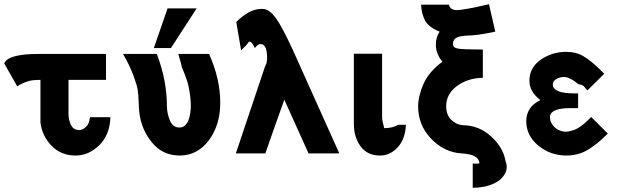

<svg xmlns="http://www.w3.org/2000/svg" viewBox="-52 -728 2948 911"><path d="M-32 -427Q-14 -472 129 -472H451V-349H273V-190Q273 -158 285 -134.5Q297 -111 324 -111Q340 -111 356 -126Q372 -141 375 -172H472Q469 -88 419 -39Q369 10 306 10Q238 10 193 -36Q148 -82 140 -146V-145V-196V-349Q121 -349 106 -347.5Q91 -346 78 -341.5Q65 -337 60 -335Q55 -333 42 -326L30 -318Z M678 -500 743 -688H881L759 -500ZM532 -472H692Q740 -347 740 -223Q741 -186 755 -154.5Q769 -123 799 -123Q846 -123 853 -211Q854 -231 852.5 -251Q851 -271 848 -289Q845 -307 842 -321Q839 -335 833.5 -350.5Q828 -366 825 -374Q822 -382 817 -394.5Q812 -407 811 -409V-408Q809 -422 794 -472H940Q993 -354 993 -240Q993 -135 939 -62.5Q885 10 800 10Q720 10 669 -52Q618 -114 609 -196Q607 -210 606 -244Q605 -278 601.5 -301Q598 -324 581 -370Q564 -416 532 -472Z M1067 0 1205 -411 1214 -432H1213Q1213 -434 1213.5 -436.5Q1214 -439 1214.5 -440Q1215 -441 1215 -442Q1218 -518 1185 -519Q1173 -520 1157 -500Q1144 -531 1130 -531Q1125 -524 1116 -513L1117 -514L1092 -489L1069 -624Q1121 -674 1164 -683Q1183 -687 1202 -685Q1230 -680 1258.5 -640Q1287 -600 1337 -492L1558 0H1412L1297 -255Q1238 -90 1207 0Z M1627 -140V-473H1761V-174V-170Q1761 -157 1771 -120Q1812 -120 1837 -136H1874Q1871 -68 1835 -29Q1799 10 1751 10Q1691 10 1659 -33.5Q1627 -77 1627 -140Z M1932 -223Q1932 -272 1957.5 -330Q1983 -388 2047 -435Q2016 -474 2016 -515Q2016 -552 2034 -578Q1983 -598 1965.5 -629.5Q1948 -661 1946 -706H2078Q2084 -680 2116 -680Q2147 -680 2268 -708L2298 -578Q2212 -559 2160 -559L2150 -558Q2139 -557 2132 -555.5Q2125 -554 2116 -550Q2107 -546 2102 -538Q2097 -530 2097 -518Q2097 -501 2123.5 -497Q2150 -493 2239 -493V-359Q2165 -357 2115 -319Q2065 -281 2065 -224Q2065 -184 2088 -160.5Q2111 -137 2143 -134Q2222 -133 2279 -80Q2336 -27 2346 34Q2356 58 2350 82Q2336 122 2292 142.5Q2248 163 2191 163V48Q2220 50 2223 46Q2219 4 2139 0Q2056 -5 1994 -69.5Q1932 -134 1932 -223Z M2445 -153Q2445 -221 2512 -253Q2460 -293 2460 -345Q2460 -407 2513.5 -444.5Q2567 -482 2634 -482Q2682 -482 2717.5 -460.5Q2753 -439 2795 -398L2815 -378L2735 -299L2717 -320Q2705 -328 2693 -328Q2645 -368 2615 -362Q2597 -360 2584 -350.5Q2571 -341 2571 -327Q2571 -319 2574.5 -313Q2578 -307 2584.5 -302.5Q2591 -298 2598 -295Q2605 -292 2615 -290Q2625 -288 2633.5 -287Q2642 -286 2652.5 -285.5Q2663 -285 2668.5 -285Q2674 -285 2682 -285Q2690 -285 2691 -285V-215H2656Q2564 -215 2558 -178Q2556 -160 2564 -145Q2584 -108 2628 -103Q2642 -102 2664 -109Q2675 -112 2685.5 -117.5Q2696 -123 2707 -131.5Q2718 -140 2723.5 -144.5Q2729 -149 2740.5 -160.5Q2752 -172 2753 -173L2832 -94Q2809 -72 2796 -60.5Q2783 -49 2755.5 -29Q2728 -9 2698 0.5Q2668 10 2636 10Q2560 10 2502.5 -37Q2445 -84 2445 -153Z"/></svg>

Font: Coval
Style: ExtraBold
Weight: 800
Foundry: Context Ltd
Version: Version 001.000